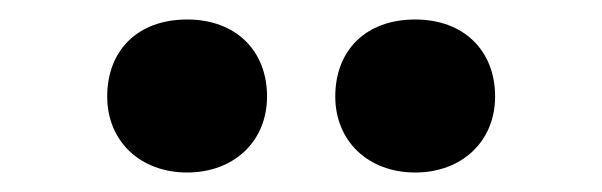

<svg xmlns="http://www.w3.org/2000/svg" viewBox="-20 -789 618 197"><path d="M172 -612C220 -612 254 -644 254 -690C254 -737 222 -769 172 -769C121 -769 90 -737 90 -690C90 -644 124 -612 172 -612ZM406 -612C454 -612 488 -644 488 -690C488 -737 456 -769 406 -769C355 -769 324 -737 324 -690C324 -644 358 -612 406 -612Z"/></svg>

Font: Frost ExtraBold
Style: Regular
Weight: 800
Designer: Lee Frost
Foundry: Lee Frost for Ice Communication Norge AS
Version: Version 2.011;hotconv 1.0.107;makeotfexe 2.5.65593